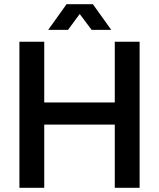

<svg xmlns="http://www.w3.org/2000/svg" viewBox="-20 -900 762 920"><path d="M73 0V-700H192V-409H530V-700H649V0H530V-303H192V0ZM211 -757 299 -880H425L513 -757H419L362 -833L306 -757Z"/></svg>

Font: MuseoModerno Medium
Style: Regular
Weight: 500
Designer: Pablo Cosgaya, Héctor Gatti, Marcela Romero, and the Authors of The MuseoModerno Project.
Foundry: Omnibus-Type Team
Version: Version 1.001